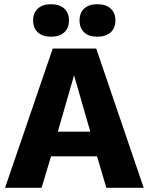

<svg xmlns="http://www.w3.org/2000/svg" viewBox="-20 -890 705 910"><path d="M661 0H484L440 -149H222L177 0H4L230 -660H436ZM254 -266H408L331 -533ZM221 -870Q262 -870 284.5 -849.5Q307 -829 307 -793Q307 -757 284.5 -736.5Q262 -716 221 -716Q182 -716 159.5 -736.5Q137 -757 137 -793Q137 -829 159.5 -849.5Q182 -870 221 -870ZM441 -870Q482 -870 504.5 -849.5Q527 -829 527 -793Q527 -757 504.5 -736.5Q482 -716 441 -716Q401 -716 379 -736.5Q357 -757 357 -793Q357 -829 379 -849.5Q401 -870 441 -870Z"/></svg>

Font: Kantumruy Pro
Style: Bold
Weight: 700
Version: Version 1.002